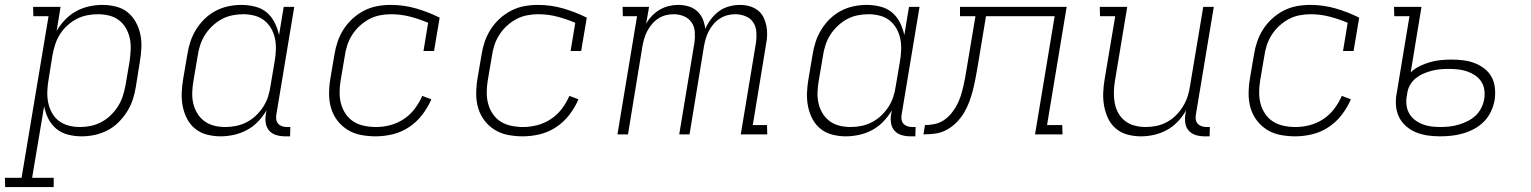

<svg xmlns="http://www.w3.org/2000/svg" viewBox="-72 -548 6242 783"><path d="M-51 215 -52 177H16L126 -482H64L63 -520H175L159 -422Q173 -446 193.5 -467.5Q214 -489 239 -502.5Q264 -516 291.5 -522Q319 -528 346 -528Q374 -528 401.5 -521Q429 -514 449 -497.5Q469 -481 482 -457.5Q495 -434 500.5 -407Q506 -380 504.5 -351.5Q503 -323 498 -294L482 -194Q478 -168 469.5 -142Q461 -116 446 -92.5Q431 -69 411 -49Q391 -29 365.5 -16Q340 -3 313.5 2.5Q287 8 261 8Q232 8 205 1Q178 -6 157.5 -23Q137 -40 125 -64Q113 -88 108 -115L59 177H147V215ZM254 -30Q276 -30 298 -34.5Q320 -39 341 -50Q362 -61 379.5 -78Q397 -95 409.5 -115Q422 -135 429 -157Q436 -179 440 -201L457 -301Q460 -324 461 -347.5Q462 -371 457 -393Q452 -415 441 -434Q430 -453 412.5 -466Q395 -479 373 -484.5Q351 -490 327 -490Q305 -490 282.5 -485.5Q260 -481 240 -470.5Q220 -460 202 -443.5Q184 -427 172 -407.5Q160 -388 153 -366.5Q146 -345 142 -323L126 -223Q122 -200 121 -176Q120 -152 124.5 -130Q129 -108 139.5 -88.5Q150 -69 167.5 -55.5Q185 -42 207.5 -36Q230 -30 254 -30Z M827 8Q799 8 772 1Q745 -6 724.5 -22.5Q704 -39 691.5 -62.5Q679 -86 673.5 -113Q668 -140 669 -168.5Q670 -197 675 -226L692 -326Q696 -352 704.5 -378Q713 -404 727.5 -427.5Q742 -451 762.5 -471Q783 -491 808 -504Q833 -517 859.5 -522.5Q886 -528 912 -528Q941 -528 968.5 -521Q996 -514 1016 -497Q1036 -480 1048 -456Q1060 -432 1066 -405L1085 -520H1128L1055 -81Q1053 -71 1054.5 -61Q1056 -51 1062 -44Q1068 -37 1077.5 -33.5Q1087 -30 1098 -30H1112L1111 8H1091Q1072 8 1055 3Q1038 -2 1026.5 -14.5Q1015 -27 1012 -45Q1009 -63 1012 -81L1015 -98Q1001 -74 980.5 -52.5Q960 -31 934.5 -17.5Q909 -4 881.5 2Q854 8 827 8ZM847 -30Q869 -30 891 -34.5Q913 -39 933.5 -49.5Q954 -60 971.5 -76.5Q989 -93 1001.5 -112.5Q1014 -132 1021 -153.5Q1028 -175 1031 -197L1048 -297Q1052 -320 1053 -344Q1054 -368 1049.5 -390Q1045 -412 1034 -431.5Q1023 -451 1006 -464.5Q989 -478 966.5 -484Q944 -490 920 -490Q898 -490 875.5 -485.5Q853 -481 832.5 -470Q812 -459 794 -442Q776 -425 763.5 -405Q751 -385 744 -363Q737 -341 734 -319L717 -219Q713 -196 712 -172.5Q711 -149 716 -127Q721 -105 732.5 -86Q744 -67 761.5 -54Q779 -41 801 -35.5Q823 -30 847 -30Z M1460 8Q1430 8 1400.5 2.5Q1371 -3 1346.5 -18Q1322 -33 1304.5 -55.5Q1287 -78 1278.5 -106Q1270 -134 1270 -164.5Q1270 -195 1275 -226L1292 -326Q1296 -352 1305 -378.5Q1314 -405 1329.5 -429Q1345 -453 1366.5 -472.5Q1388 -492 1413.5 -505Q1439 -518 1466.5 -523Q1494 -528 1521 -528Q1575 -528 1625 -513.5Q1675 -499 1721 -476L1698 -340H1655L1674 -455Q1639 -470 1601 -480Q1563 -490 1522 -490Q1500 -490 1477 -485.5Q1454 -481 1433.5 -470Q1413 -459 1395 -442.5Q1377 -426 1364 -405.5Q1351 -385 1344 -363Q1337 -341 1334 -319L1317 -219Q1313 -195 1313 -170.5Q1313 -146 1319 -124Q1325 -102 1338 -83Q1351 -64 1370 -52Q1389 -40 1413 -35Q1437 -30 1461 -30Q1490 -30 1519 -37.5Q1548 -45 1574 -62Q1600 -79 1619 -104Q1638 -129 1650 -157L1687 -143Q1673 -110 1650 -80Q1627 -50 1596 -29.5Q1565 -9 1530 -0.5Q1495 8 1460 8Z M2060 8Q2030 8 2000.5 2.5Q1971 -3 1946.5 -18Q1922 -33 1904.5 -55.5Q1887 -78 1878.5 -106Q1870 -134 1870 -164.5Q1870 -195 1875 -226L1892 -326Q1896 -352 1905 -378.5Q1914 -405 1929.5 -429Q1945 -453 1966.5 -472.5Q1988 -492 2013.5 -505Q2039 -518 2066.5 -523Q2094 -528 2121 -528Q2175 -528 2225 -513.5Q2275 -499 2321 -476L2298 -340H2255L2274 -455Q2239 -470 2201 -480Q2163 -490 2122 -490Q2100 -490 2077 -485.5Q2054 -481 2033.5 -470Q2013 -459 1995 -442.5Q1977 -426 1964 -405.5Q1951 -385 1944 -363Q1937 -341 1934 -319L1917 -219Q1913 -195 1913 -170.5Q1913 -146 1919 -124Q1925 -102 1938 -83Q1951 -64 1970 -52Q1989 -40 2013 -35Q2037 -30 2061 -30Q2090 -30 2119 -37.5Q2148 -45 2174 -62Q2200 -79 2219 -104Q2238 -129 2250 -157L2287 -143Q2273 -110 2250 -80Q2227 -50 2196 -29.5Q2165 -9 2130 -0.5Q2095 8 2060 8Z M2446 0 2526 -482H2468L2467 -520H2575L2563 -451Q2573 -469 2587.5 -484Q2602 -499 2619.5 -509Q2637 -519 2656 -523.5Q2675 -528 2694 -528Q2716 -528 2736 -522Q2756 -516 2771 -502.5Q2786 -489 2794 -470Q2802 -451 2804 -430Q2813 -451 2827.5 -470Q2842 -489 2860.5 -502.5Q2879 -516 2901.5 -522Q2924 -528 2945 -528Q2965 -528 2983.5 -523Q3002 -518 3017 -507Q3032 -496 3040.5 -479.5Q3049 -463 3053 -444.5Q3057 -426 3056.5 -406.5Q3056 -387 3052 -367L2998 -38H3056L3057 0H2949L3011 -374Q3014 -396 3012.5 -418Q3011 -440 2999.5 -457Q2988 -474 2968 -482Q2948 -490 2926 -490Q2911 -490 2895 -486Q2879 -482 2864 -472.5Q2849 -463 2838 -450Q2827 -437 2819 -422Q2811 -407 2806.5 -391.5Q2802 -376 2799 -360L2740 0H2698L2760 -374Q2763 -396 2761.5 -418Q2760 -440 2748 -457Q2736 -474 2716.5 -482Q2697 -490 2675 -490Q2659 -490 2643 -486Q2627 -482 2612.5 -472.5Q2598 -463 2587 -450Q2576 -437 2568 -422Q2560 -407 2555.5 -391.5Q2551 -376 2548 -360L2489 0Z M3377 8Q3349 8 3322 1Q3295 -6 3274.5 -22.5Q3254 -39 3241.5 -62.5Q3229 -86 3223.5 -113Q3218 -140 3219 -168.5Q3220 -197 3225 -226L3242 -326Q3246 -352 3254.5 -378Q3263 -404 3277.5 -427.5Q3292 -451 3312.5 -471Q3333 -491 3358 -504Q3383 -517 3409.5 -522.5Q3436 -528 3462 -528Q3491 -528 3518.5 -521Q3546 -514 3566 -497Q3586 -480 3598 -456Q3610 -432 3616 -405L3635 -520H3678L3605 -81Q3603 -71 3604.5 -61Q3606 -51 3612 -44Q3618 -37 3627.5 -33.5Q3637 -30 3648 -30H3662L3661 8H3641Q3622 8 3605 3Q3588 -2 3576.5 -14.5Q3565 -27 3562 -45Q3559 -63 3562 -81L3565 -98Q3551 -74 3530.5 -52.5Q3510 -31 3484.5 -17.5Q3459 -4 3431.5 2Q3404 8 3377 8ZM3397 -30Q3419 -30 3441 -34.5Q3463 -39 3483.5 -49.5Q3504 -60 3521.5 -76.5Q3539 -93 3551.5 -112.5Q3564 -132 3571 -153.5Q3578 -175 3581 -197L3598 -297Q3602 -320 3603 -344Q3604 -368 3599.5 -390Q3595 -412 3584 -431.5Q3573 -451 3556 -464.5Q3539 -478 3516.5 -484Q3494 -490 3470 -490Q3448 -490 3425.5 -485.5Q3403 -481 3382.5 -470Q3362 -459 3344 -442Q3326 -425 3313.5 -405Q3301 -385 3294 -363Q3287 -341 3284 -319L3267 -219Q3263 -196 3262 -172.5Q3261 -149 3266 -127Q3271 -105 3282.5 -86Q3294 -67 3311.5 -54Q3329 -41 3351 -35.5Q3373 -30 3397 -30Z M3694 0 3700 -38Q3719 -38 3739 -42Q3759 -46 3776.5 -57.5Q3794 -69 3807.5 -85.5Q3821 -102 3830.5 -120Q3840 -138 3846 -157Q3852 -176 3856.5 -195.5Q3861 -215 3864.5 -234Q3868 -253 3871 -273L3906 -482H3843V-520H4278L4198 -38H4260L4261 0H4149L4229 -482H3949L3914 -271Q3910 -248 3905.5 -224.5Q3901 -201 3895 -178Q3889 -155 3880.5 -132Q3872 -109 3859 -87.5Q3846 -66 3828 -48Q3810 -30 3787.5 -18Q3765 -6 3741 -3Q3717 0 3694 0Z M4581 8Q4553 8 4526.5 1Q4500 -6 4479.5 -23Q4459 -40 4447.5 -64Q4436 -88 4431 -114.5Q4426 -141 4427 -169Q4428 -197 4433 -226L4476 -482H4414L4413 -520H4525L4475 -219Q4471 -196 4470.5 -173Q4470 -150 4474 -128Q4478 -106 4488.5 -87Q4499 -68 4516.5 -54.5Q4534 -41 4556 -35.5Q4578 -30 4601 -30Q4622 -30 4644 -34.5Q4666 -39 4686.5 -50Q4707 -61 4723.5 -77.5Q4740 -94 4752 -113.5Q4764 -133 4771 -154Q4778 -175 4781 -197L4835 -520H4878L4805 -81Q4803 -71 4804.5 -61Q4806 -51 4812 -44Q4818 -37 4827.5 -33.5Q4837 -30 4848 -30H4862L4861 8H4841Q4822 8 4805 3Q4788 -2 4776.5 -14.5Q4765 -27 4762 -45Q4759 -63 4762 -81L4765 -98Q4751 -73 4731 -52Q4711 -31 4686 -17.5Q4661 -4 4634 2Q4607 8 4581 8Z M5210 8Q5180 8 5150.5 2.5Q5121 -3 5096.5 -18Q5072 -33 5054.5 -55.5Q5037 -78 5028.5 -106Q5020 -134 5020 -164.5Q5020 -195 5025 -226L5042 -326Q5046 -352 5055 -378.5Q5064 -405 5079.5 -429Q5095 -453 5116.5 -472.5Q5138 -492 5163.5 -505Q5189 -518 5216.5 -523Q5244 -528 5271 -528Q5325 -528 5375 -513.5Q5425 -499 5471 -476L5448 -340H5405L5424 -455Q5389 -470 5351 -480Q5313 -490 5272 -490Q5250 -490 5227 -485.5Q5204 -481 5183.5 -470Q5163 -459 5145 -442.5Q5127 -426 5114 -405.5Q5101 -385 5094 -363Q5087 -341 5084 -319L5067 -219Q5063 -195 5063 -170.5Q5063 -146 5069 -124Q5075 -102 5088 -83Q5101 -64 5120 -52Q5139 -40 5163 -35Q5187 -30 5211 -30Q5240 -30 5269 -37.5Q5298 -45 5324 -62Q5350 -79 5369 -104Q5388 -129 5400 -157L5437 -143Q5423 -110 5400 -80Q5377 -50 5346 -29.5Q5315 -9 5280 -0.5Q5245 8 5210 8Z M5801 8Q5775 8 5750.5 4.5Q5726 1 5703.5 -8Q5681 -17 5662.5 -33Q5644 -49 5633.5 -70.5Q5623 -92 5621 -117.5Q5619 -143 5624 -168L5676 -482H5614L5613 -520H5725L5681 -253Q5698 -269 5719 -279Q5740 -289 5761.5 -295Q5783 -301 5804.5 -303Q5826 -305 5847 -305Q5872 -305 5896 -302Q5920 -299 5942 -290.5Q5964 -282 5982.5 -267.5Q6001 -253 6011.5 -233Q6022 -213 6024.5 -188.5Q6027 -164 6023 -139Q6019 -116 6008.5 -93.5Q5998 -71 5980.5 -53Q5963 -35 5941 -23Q5919 -11 5895 -4Q5871 3 5847.5 5.5Q5824 8 5801 8ZM5802 -30Q5820 -30 5838.5 -32Q5857 -34 5876 -39.5Q5895 -45 5913 -54Q5931 -63 5945.5 -76.5Q5960 -90 5969 -108Q5978 -126 5981 -145Q5984 -164 5981 -183Q5978 -202 5968 -216.5Q5958 -231 5943 -241Q5928 -251 5910.5 -257Q5893 -263 5874 -265Q5855 -267 5836 -267Q5819 -267 5801.5 -265.5Q5784 -264 5767 -259.5Q5750 -255 5733.5 -248Q5717 -241 5702.5 -229.5Q5688 -218 5678.5 -201.5Q5669 -185 5667 -168L5666 -162Q5662 -143 5663.5 -123.5Q5665 -104 5673.5 -88Q5682 -72 5696 -60.5Q5710 -49 5727.5 -42Q5745 -35 5763.5 -32.5Q5782 -30 5802 -30Z"/></svg>

Font: Iosevka Etoile Extralight
Style: Italic
Weight: 200
Italic angle: -9°
Designer: Belleve Invis
Foundry: Belleve Invis
Version: Version 22.1.2; ttfautohint (v1.8.4)